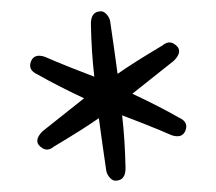

<svg xmlns="http://www.w3.org/2000/svg" viewBox="-20 -690 380 338"><path d="M266 -610Q280 -622 293 -607Q300 -597 286 -583L213 -525Q260 -503 295 -483Q313 -475 306 -459Q300 -446 282 -452Q264 -460 235 -471.5Q206 -483 195 -487Q200 -444 201 -394Q201 -373 185 -372Q179 -371 173.5 -377Q168 -383 167 -390Q165 -403 160.5 -435Q156 -467 154 -482Q127 -463 75 -432Q61 -420 48 -435Q41 -445 55 -459L128 -517Q81 -539 46 -559Q28 -567 35 -583Q41 -596 59 -590Q77 -582 106 -570.5Q135 -559 146 -555Q141 -598 140 -648Q140 -669 156 -670Q162 -671 167.5 -665Q173 -659 174 -652Q176 -639 180.5 -607Q185 -575 187 -560Q214 -579 266 -610Z"/></svg>

Font: EB Garamond 12 All SC
Style: AllSC
Weight: 400
Version: Version 0.016 ; ttfautohint (v0.97) -l 8 -r 50 -G 200 -x 0 -